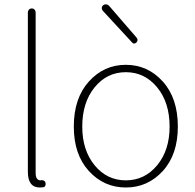

<svg xmlns="http://www.w3.org/2000/svg" viewBox="-20 -832 880 865"><path d="M159.2 12.7Q105.5 12.7 105.5 -58.6V-776.4Q105.5 -783.2 110.4 -788.6Q115.2 -793.9 123 -793.9Q130.9 -793.9 135.7 -788.6Q140.6 -783.2 140.6 -776.4V-52.7Q140.6 -19.5 163.1 -19.5Q165 -19.5 166 -20.5Q185.5 -20.5 185.5 -2.9Q185.5 2 183.6 5.9Q179.7 11.7 173.8 11.7Q167 12.7 159.2 12.7Z M312.5 -261.7Q312.5 -389.6 380.4 -464.8Q448.2 -540 546.9 -540Q645.5 -540 713.4 -464.8Q781.2 -389.6 781.2 -261.7Q781.2 -135.7 713.4 -61.5Q645.5 12.7 546.9 12.7Q448.2 12.7 380.4 -61.5Q312.5 -135.7 312.5 -261.7ZM744.1 -261.7Q744.1 -370.1 688 -438.5Q631.8 -506.8 546.9 -506.8Q461.9 -506.8 406.2 -438.5Q350.6 -370.1 350.6 -261.7Q350.6 -155.3 406.2 -87.4Q461.9 -19.5 546.9 -19.5Q631.8 -19.5 688 -87.4Q744.1 -155.3 744.1 -261.7ZM594.7 -640.6Q588.9 -635.7 584 -635.7Q579.1 -635.7 574.2 -641.6L443.4 -783.2Q438.5 -789.1 438.5 -794.9Q438.5 -803.7 445.3 -808.6Q450.2 -812.5 456.1 -812.5Q457 -812.5 458 -812.5Q465.8 -811.5 470.7 -806.6L595.7 -662.1Q599.6 -657.2 599.6 -651.4Q599.6 -646.5 594.7 -640.6Z"/></svg>

Font: Gen Jyuu Gothic ExtraLight
Style: Regular
Weight: 100
Designer: [Source Han Sans]
Ryoko NISHIZUKA  (kana & ideographs); Paul D. Hunt (Latin, Greek & Cyrillic); Wenlong ZHANG  (bopomofo
Version: Version 1.002.20150607